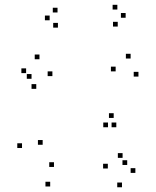

<svg xmlns="http://www.w3.org/2000/svg" viewBox="-20 -766 660 811"><path d="M551.8 -35.7V-55.7H531.8V-35.7ZM497.8 -99.2V-119.2H477.8V-99.2ZM517.3 -69.2V-89.2H497.3V-69.2ZM564.8 -442.5V-462.5H544.8V-442.5ZM531.7 -518.8V-538.8H511.7V-518.8ZM468.5 -464.5V-484.5H448.5V-464.5ZM208 -60.8V-80.8H188V-60.8ZM160.2 -154.5V-174.5H140.2V-154.5ZM201.3 -444.5V-464.5H181.3V-444.5ZM146.7 -515.7V-535.7H126.7V-515.7ZM90.3 -457.2V-477.2H70.3V-457.2ZM133.2 -390.7V-410.7H113.2V-390.7ZM113.2 -433.2V-453.2H93.2V-433.2ZM73 -140.8V-160.8H53V-140.8ZM192 21.7V1.7H172V21.7ZM436.2 -228.5V-248.5H416.2V-228.5ZM471.3 -228.5V-248.5H451.3V-228.5ZM460.2 -267.8V-287.8H440.2V-267.8ZM435.5 -54.3V-74.3H415.5V-54.3ZM495.2 25V5H475.2V25ZM477.3 -653.8V-673.8H457.3V-653.8ZM510.7 -691V-711H490.7V-691ZM475.7 -725.7V-745.7H455.7V-725.7ZM223 -713.3V-733.3H203V-713.3ZM189.7 -680.3V-700.3H169.7V-680.3ZM224.7 -649.3V-669.3H204.7V-649.3Z"/></svg>

Font: Monaspace Radon Dots Var
Style: Regular
Weight: 400
Designer: Riley Cran and the Lettermatic Team
Version: Version 1.100 (Monaspace Radon Dots)